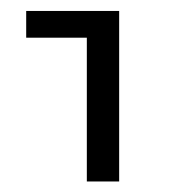

<svg xmlns="http://www.w3.org/2000/svg" viewBox="-20 -590 323 354"><path d="M140.1 -520.5H28.3V-569.8H199.7V-255.4H140.1Z"/></svg>

Font: Heebo Light
Style: Regular
Weight: 300
Designer: Oded Ezer
Foundry: Meir Sadan
Version: Version 2.001; ttfautohint (v1.5.14-ce02) -l 8 -r 50 -G 200 